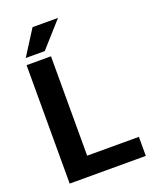

<svg xmlns="http://www.w3.org/2000/svg" viewBox="-163 -992 868 1083"><g transform="rotate(-20 270.5 -450.5)"><path d="M210 -114.3V-710.9H63.5V0H520.5V-114.3ZM187 -750.5 321.3 -900.9H168.5L72.8 -750.5Z"/></g></svg>

Font: Vazirmatn
Style: Bold
Weight: 700
Designer: Saber Rastikerdar
Foundry: Saber Rastikerdar
Version: Version 33.003